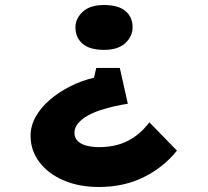

<svg xmlns="http://www.w3.org/2000/svg" viewBox="-20 -565 830 766"><path d="M458 -294 490 -151Q468 -148 439 -141.5Q410 -135 382 -126Q354 -117 330.5 -104Q307 -91 292 -73.5Q277 -56 277 -35Q277 -14 291.5 -1Q306 12 328.5 17Q351 22 375 22Q440 22 489 -2.5Q538 -27 576 -77L686 36Q632 103 553 142Q474 181 375 181Q295 181 233.5 154.5Q172 128 137 81.5Q102 35 102 -23Q102 -63 122.5 -99.5Q143 -136 178.5 -166.5Q214 -197 259 -220Q304 -243 355 -255L364 -294ZM509 -456Q509 -420 480 -393Q451 -366 395 -366Q338 -366 309.5 -390.5Q281 -415 281 -456Q281 -491 310 -518Q339 -545 395 -545Q452 -545 480.5 -521Q509 -497 509 -456Z"/></svg>

Font: Lexend Tera
Style: Bold
Weight: 700
Designer: Bonnie Shaver-Troup, Thomas Jockin
Foundry: Lexend
Version: Version 1.007